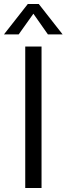

<svg xmlns="http://www.w3.org/2000/svg" viewBox="-39 -946 335 966"><path d="M88 0V-712H170V0ZM55 -773H-19L101 -926H156L276 -773H202L129 -877Z"/></svg>

Font: Muli-Regular
Style: Regular
Weight: 400
Version: Version 2.000